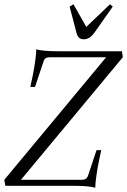

<svg xmlns="http://www.w3.org/2000/svg" viewBox="-22 -870 595 899"><path d="M430 -167H452L442 -120Q434 -82 429 -45Q424 -8 424 9Q395 0 320 0H3L-2 -28L475 -602H212Q199 -602 192 -597.5Q185 -593 181 -580L142 -463H120L130 -510Q138 -548 143 -585.5Q148 -623 148 -639Q179 -630 252 -630H549L553 -602L76 -28H359Q372 -28 379.5 -32.5Q387 -37 391 -50ZM506 -839 420 -717Q398 -686 370 -686Q356 -686 348 -693.5Q340 -701 336 -717L304 -839L322 -850L382 -744L493 -850Z"/></svg>

Font: Arapey
Style: Italic
Weight: 400
Italic angle: -12°
Designer: Eduardo Rodriguez Tunni
Foundry: Eduardo Rodriguez Tunni
Version: Version 3.000